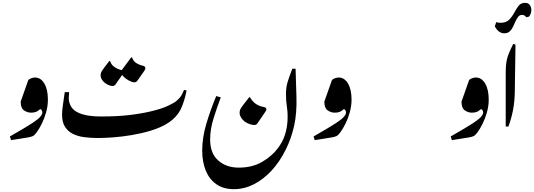

<svg xmlns="http://www.w3.org/2000/svg" viewBox="-20 -974 3770 1355"><path d="M58 15 50 -11 146 -67Q213 -106 250 -136Q263 -147 271 -159Q279 -171 279 -179Q279 -190 273.5 -197Q268 -204 264 -204Q260 -200 244 -189.5Q228 -179 198 -179Q173 -179 149.5 -195Q126 -211 126 -257L180 -410Q191 -419 204 -423Q217 -427 227 -427Q268 -427 293 -384.5Q318 -342 318 -271Q318 -226 305.5 -181.5Q293 -137 274.5 -100Q256 -63 238 -39Q223 -19 211.5 -13.5Q200 -8 177 -4Z M671 0Q620 0 574.5 -6Q529 -12 494 -29.5Q459 -47 438.5 -79.5Q418 -112 418 -165Q418 -196 425 -240Q432 -284 437 -324H468Q463 -282 467.5 -259Q472 -236 486 -215Q507 -185 558.5 -168.5Q610 -152 695 -152Q807 -152 892 -162Q977 -172 1044 -188Q1121 -206 1167 -228Q1213 -250 1227 -263Q1248 -281 1258 -297Q1268 -313 1279 -340L1297 -335Q1288 -292 1277.5 -259Q1267 -226 1254 -200Q1226 -147 1173.5 -111Q1121 -75 1041 -51Q977 -32 908.5 -20.5Q840 -9 778 -4.5Q716 0 671 0ZM775 -367Q768 -367 757 -370Q726 -380 708 -400.5Q690 -421 690 -442Q690 -459 699 -473Q708 -487 715 -496L751 -543H757Q765 -516 789.5 -500Q814 -484 839 -479L906 -569H912Q920 -543 942 -529Q964 -515 989 -510Q1006 -506 1006 -493Q1006 -485 999 -475L950 -405Q941 -393 929 -393Q922 -393 911 -396Q887 -405 869 -418.5Q851 -432 842 -445L796 -379Q787 -367 775 -367Z M1631 361Q1556 361 1506 325.5Q1456 290 1431.5 228.5Q1407 167 1407 89Q1407 -4 1437 -103.5Q1467 -203 1506 -296L1538 -287Q1510 -212 1486.5 -136.5Q1463 -61 1463 11Q1463 108 1520 158.5Q1577 209 1665 209Q1761 209 1831.5 167.5Q1902 126 1944 68Q1975 26 1990.5 -21.5Q2006 -69 2009 -121Q2012 -173 2005 -217.5Q1998 -262 1998 -314Q1998 -331 2001.5 -358Q2005 -385 2021 -430L2043 -489H2066L2072 -296Q2076 -175 2055.5 -85Q2035 5 1997 81Q1954 168 1896 230.5Q1838 293 1770.5 327Q1703 361 1631 361ZM1775 -92Q1771 -92 1766 -92.5Q1761 -93 1756 -94Q1713 -105 1692 -130Q1671 -155 1671 -177Q1671 -197 1681 -212Q1691 -227 1699 -237L1739 -288H1744Q1760 -260 1782.5 -243Q1805 -226 1840 -219Q1860 -216 1860 -203Q1860 -195 1851 -183L1798 -105Q1792 -97 1787.5 -94.5Q1783 -92 1775 -92Z M2201 15 2193 -11 2289 -67Q2356 -106 2393 -136Q2406 -147 2414 -159Q2422 -171 2422 -179Q2422 -190 2416.5 -197Q2411 -204 2407 -204Q2403 -200 2387 -189.5Q2371 -179 2341 -179Q2316 -179 2292.5 -195Q2269 -211 2269 -257L2323 -410Q2334 -419 2347 -423Q2360 -427 2370 -427Q2411 -427 2436 -384.5Q2461 -342 2461 -271Q2461 -226 2448.5 -181.5Q2436 -137 2417.5 -100Q2399 -63 2381 -39Q2366 -19 2354.5 -13.5Q2343 -8 2320 -4Z M3169 15 3161 -11 3257 -67Q3324 -106 3361 -136Q3374 -147 3382 -159Q3390 -171 3390 -179Q3390 -190 3384.5 -197Q3379 -204 3375 -204Q3371 -200 3355 -189.5Q3339 -179 3309 -179Q3284 -179 3260.5 -195Q3237 -211 3237 -257L3291 -410Q3302 -419 3315 -423Q3328 -427 3338 -427Q3379 -427 3404 -384.5Q3429 -342 3429 -271Q3429 -226 3416.5 -181.5Q3404 -137 3385.5 -100Q3367 -63 3349 -39Q3334 -19 3322.5 -13.5Q3311 -8 3288 -4Z M3549 -81V-455Q3549 -489 3551 -512.5Q3553 -536 3558 -557Q3563 -578 3573.5 -603Q3584 -628 3602 -664L3618 -659L3613 -325Q3612 -255 3600 -194.5Q3588 -134 3568 -81ZM3539 -739Q3498 -739 3472 -788L3482 -818Q3494 -813 3511 -813Q3553 -813 3574.5 -836Q3596 -859 3613 -891Q3626 -916 3641.5 -935Q3657 -954 3686 -954Q3708 -954 3719 -938.5Q3730 -923 3730 -903Q3730 -892 3726 -880Q3722 -868 3714 -857L3694 -852Q3690 -858 3683 -863.5Q3676 -869 3665 -869Q3646 -869 3635 -853Q3624 -837 3617 -821Q3609 -802 3599.5 -783Q3590 -764 3576 -751.5Q3562 -739 3539 -739Z"/></svg>

Font: Gulzar
Style: Regular
Weight: 400
Designer: Borna Izadpanah, Alice Savoie, Simon Cozens, Fiona Ross
Version: Version 1.000;[7b34f74]; ttfautohint (v1.8.4)